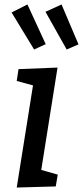

<svg xmlns="http://www.w3.org/2000/svg" viewBox="-20 -837 372 861"><path d="M55 4 128 -454 55 -474 63 -527 238 -534 165 -75 239 -54 230 -1ZM133 -615 32 -781 103 -817 185 -639ZM279 -615 184 -784 256 -817 332 -638Z"/></svg>

Font: Bitter Medium
Style: Italic
Weight: 500
Italic angle: -9°
Designer: Sol Matas, and Bitter project Authors
Foundry: Sol Matas
Version: Version 2.001